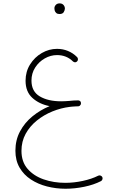

<svg xmlns="http://www.w3.org/2000/svg" viewBox="-20 -837 689 1144"><path d="M71.8 61Q71.8 -2.9 99.4 -54.4Q127 -106 173.3 -143.8Q219.7 -181.6 275.4 -204.6Q213.4 -216.8 172.9 -253.7Q132.3 -290.5 132.3 -356Q132.3 -410.2 159.2 -453.1Q186 -496.1 229 -521Q272 -545.9 319.8 -545.9Q354.5 -545.9 384.8 -533.4Q415 -521 438 -498Q443.4 -493.7 444.3 -486.1Q445.3 -478.5 440.9 -473.1Q430.2 -460 415.5 -470.2Q377 -508.8 319.8 -508.8Q281.7 -508.8 246.8 -489Q211.9 -469.2 189.7 -434.8Q167.5 -400.4 167.5 -356.9Q167.5 -292 217 -262.7Q266.6 -233.4 344.2 -233.4Q356 -233.4 368.4 -234.1Q380.9 -234.9 393.6 -235.8Q418.9 -238.8 443.4 -238.8Q443.8 -238.8 444.3 -238.8H444.8Q445.8 -238.8 446.8 -238.8Q446.8 -238.8 447.3 -238.8Q462.4 -236.3 462.4 -222.2V-221.7V-221.2Q462.4 -216.3 460 -212.4Q459.5 -211.9 459.5 -211.4Q459.5 -211.4 459 -211.4Q454.1 -203.6 445.3 -203.6Q437.5 -203.1 428.7 -202.9Q419.9 -202.6 410.2 -201.7Q402.8 -201.2 396 -200.2Q343.3 -193.8 292.2 -173.1Q241.2 -152.3 199.5 -118.7Q157.7 -85 132.8 -39.6Q107.9 5.9 107.9 62Q107.9 127 144.5 169.2Q181.2 211.4 240.7 231.9Q300.3 252.4 369.1 252.4Q419.9 252.4 473.1 241Q526.4 229.5 564.9 210Q571.3 206.5 578.6 209Q585.9 211.4 589.4 217.8Q592.8 224.1 590.3 231.4Q587.9 238.8 581.5 242.2Q538.6 264.2 481.9 275.9Q425.3 287.6 370.6 287.6Q313.5 287.6 260 273.9Q206.5 260.3 164.1 232.4Q121.6 204.6 96.7 161.9Q71.8 119.1 71.8 61ZM304.2 -788.1Q304.2 -798.8 312.5 -807.9Q320.8 -816.9 335.4 -816.9Q345.2 -816.9 351.6 -813Q357.9 -809.1 361.3 -803.7Q366.7 -795.9 366.7 -787.1Q366.7 -776.4 359.9 -764.9Q353 -753.4 334.5 -753.4Q322.3 -753.4 315.4 -759.5Q308.6 -765.6 306.2 -773.4Q305.7 -776.9 304.9 -780.5Q304.2 -784.2 304.2 -788.1Z"/></svg>

Font: Mikhak ExtraLight
Style: Regular
Weight: 200
Designer: Amin Abedi
Version: Version 3.3